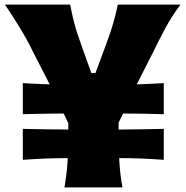

<svg xmlns="http://www.w3.org/2000/svg" viewBox="-20 -810 803 830"><path d="M258.8 0Q264.2 -32.7 267.8 -63.7Q271.5 -94.7 272.9 -126.5Q227.5 -126.5 179.2 -124.8Q130.9 -123 78.6 -119.1V-252.9Q131.3 -251.5 180.4 -251Q229.5 -250.5 275.4 -250V-277.3L255.4 -319.3Q213.9 -318.8 169.7 -318.4Q125.5 -317.9 78.6 -316.4V-450.7Q108.9 -448.7 138.2 -447.5Q167.5 -446.3 194.8 -445.3L123 -585.4Q108.4 -615.7 93 -643.3Q77.6 -670.9 56.4 -705.3Q35.2 -739.7 1.5 -790H283.2Q291.5 -748 299.1 -718Q306.6 -688 315.7 -661.1Q324.7 -634.3 336.4 -601.6L375 -494.1H392.6L433.1 -603Q445.3 -635.7 454.6 -662.6Q463.9 -689.5 472.2 -719.2Q480.5 -749 489.3 -790H760.3Q722.7 -740.2 694.8 -688.2Q667 -636.2 642.6 -585.9L571.3 -445.3Q598.6 -446.3 627.9 -447.5Q657.2 -448.7 688 -450.7V-316.4Q641.1 -317.9 597.4 -318.4Q553.7 -318.8 511.7 -319.3L492.7 -279.3V-250Q538.1 -250.5 586.7 -251Q635.3 -251.5 688 -252.9V-119.1Q636.2 -123 588.1 -124.8Q540 -126.5 495.1 -126.5Q498 -62.5 509.3 0Z"/></svg>

Font: Pinar-DS1-FD ExtraBold
Style: Regular
Weight: 800
Designer: Amin Abedi
Version: Version 2.000